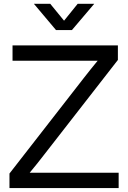

<svg xmlns="http://www.w3.org/2000/svg" viewBox="-20 -959 653 979"><path d="M28.3 0H585V-78.1H253.9H131.3C158.2 -110.4 184.1 -142.6 209 -175.3L581.1 -653.3V-727.5H43.9V-649.4H351.6H478C454.1 -620.6 431.2 -591.8 408.7 -563L28.3 -74.2ZM236.3 -939.5H153.3V-939L265.6 -805.7H346.7L460 -939V-939.5H376L306.6 -853.5Z"/></svg>

Font: Raveo Display Display
Style: Regular
Weight: 400
Designer: Jakub Foglar, Rasmus Andersson (Inter)
Foundry: Jakubfoglar.com
Version: Version 1.100;Glyphs 3.2.3 (3260)